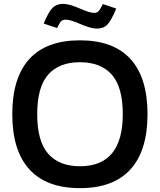

<svg xmlns="http://www.w3.org/2000/svg" viewBox="-20 -951 820 985"><path d="M170.9 -365.2Q170.9 -226.1 227.3 -162.1Q283.7 -98.1 390.1 -98.1Q609.9 -98.1 609.9 -365.2Q609.9 -504.9 553.2 -568.4Q496.6 -631.8 390.1 -631.8Q283.7 -631.8 227.3 -568.4Q170.9 -504.9 170.9 -365.2ZM43 -365.2Q43 -552.2 130.4 -648.2Q217.8 -744.1 390.1 -744.1Q562 -744.1 649.4 -648.2Q736.8 -552.2 736.8 -365.2Q736.8 -178.7 649.4 -82.3Q562 14.2 390.1 14.2Q218.3 14.2 130.6 -82.3Q43 -178.7 43 -365.2ZM204.1 -830.1Q229.5 -891.1 249.8 -911.1Q270 -931.2 304.2 -931.2Q334.5 -931.2 390.1 -907.2Q440.9 -884.8 461.9 -884.8Q477.1 -884.8 485.4 -893.3Q493.7 -901.9 507.8 -930.2L576.2 -907.2Q550.8 -845.2 530.8 -824.7Q510.7 -804.2 477.1 -804.2Q446.8 -804.2 391.1 -828.1Q341.3 -850.1 317.9 -850.1Q302.2 -850.1 293.9 -842.3Q285.6 -834.5 272.9 -807.1Z"/></svg>

Font: Nacelle SemiBold
Style: Regular
Weight: 600
Designer: Sora Sagano
Foundry: Sora Sagano
Version: Version 1.000;FEAKit 1.0